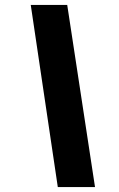

<svg xmlns="http://www.w3.org/2000/svg" viewBox="-20 -744 481 774"><path d="M213 10H363L251 -724H104Z"/></svg>

Font: Noto Sans SemiCondensed Black
Style: Italic
Weight: 900
Width: 4
Italic angle: -12°
Designer: Monotype Design Team
Foundry: Monotype Imaging Inc.
Version: Version 2.013